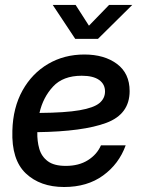

<svg xmlns="http://www.w3.org/2000/svg" viewBox="-20 -749 578 781"><path d="M240.7 11.7Q143.6 11.7 85 -43.7Q26.4 -99.1 30.3 -217.3Q32.7 -311 71.5 -380.9Q110.4 -450.7 175.8 -489Q241.2 -527.3 323.2 -527.3Q404.3 -527.3 455.8 -489Q507.3 -450.7 507.3 -378.4Q507.3 -284.7 412.6 -249.3Q317.9 -213.9 131.8 -211.4Q130.9 -174.8 139.9 -143.6Q148.9 -112.3 174.3 -93.3Q199.7 -74.2 247.6 -74.2Q300.8 -74.2 337.6 -97.4Q374.5 -120.6 390.6 -157.7H491.2Q463.9 -82 399.4 -35.2Q335 11.7 240.7 11.7ZM140.6 -289.6Q245.6 -290.5 303.5 -300.5Q361.3 -310.5 384.3 -329.6Q407.2 -348.6 407.2 -377Q407.2 -406.7 383.1 -423.8Q358.9 -440.9 312.5 -440.9Q236.3 -440.9 195.6 -396.7Q154.8 -352.5 140.6 -289.6ZM287.6 -729 341.8 -644.5 423.8 -729H517.6V-728.5L378.4 -590.8H286.1L194.8 -728.5V-729Z"/></svg>

Font: Inter Display Medium
Style: Italic
Weight: 500
Italic angle: -9.39999°
Designer: Rasmus Andersson
Foundry: rsms
Version: Version 4.000;git-a52131595